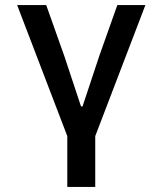

<svg xmlns="http://www.w3.org/2000/svg" viewBox="-20 -536 640 756"><path d="M245 200V0L47.5 -516H162L233 -316L299 -117H305L371 -316L442 -516H552.5L355 0V200Z"/></svg>

Font: Lilex Medium
Style: Regular
Weight: 500
Designer: Mike Abbink, Paul van der Laan, Pieter van Rosmalen, Mikhael Khrustik
Foundry: Mikhael Khrustik
Version: Version 1.100